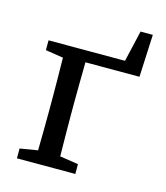

<svg xmlns="http://www.w3.org/2000/svg" viewBox="-95 -682 652 756"><g transform="rotate(15 230.5 -304.0)"><path d="M116 0Q116 -26 116.5 -63Q117 -100 117.5 -140Q118 -180 118 -213V-268Q118 -301 117.5 -341Q117 -381 116.5 -418.5Q116 -456 116 -481H207Q207 -456 206.5 -418.5Q206 -381 205.5 -341Q205 -301 205 -268V-213Q205 -180 205.5 -140Q206 -100 206.5 -63Q207 -26 207 0ZM166 -481H398L346 -439L385 -608H435L427 -435H166ZM44 0V-40L147 -57H171L282 -40V0ZM44 -441V-481H161V-424H152Z"/></g></svg>

Font: Source Serif 4 18pt
Style: Regular
Weight: 400
Designer: Frank Grießhammer
Foundry: Adobe Systems Incorporated
Version: Version 4.004;hotconv 1.0.116;makeotfexe 2.5.65601